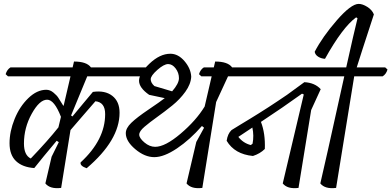

<svg xmlns="http://www.w3.org/2000/svg" viewBox="-20 -965 2010 986"><path d="M594 -386Q594 -245 425 -101Q390 -113 394 -131Q520 -247 520 -379Q520 -440 470 -445Q456 -428 408 -373.5Q360 -319 342 -297L294 0Q237 7 213 -23L245 -160L282 -235L271 -242Q197 -154 156 -102Q96 -106 62.5 -137.5Q29 -169 29 -229.5Q29 -290 55 -354Q81 -418 125.5 -461Q170 -504 218 -504Q237 -504 254.5 -489.5Q272 -475 279.5 -463Q287 -451 305 -422L307 -423L342 -573H21L9 -584Q16 -608 34 -619H353L360 -649Q425 -649 447 -619H743L755 -608Q748 -584 730 -573H428L345 -372L352 -367Q373 -392 410.5 -437.5Q448 -483 457 -493Q519 -502 556.5 -473Q594 -444 594 -386ZM222 -453Q183 -453 143 -381Q103 -309 103 -228Q103 -168 138 -151Q227 -244 280 -311L293 -365Q259 -453 222 -453Z M626 -281Q626 -307 654.5 -334.5Q683 -362 743 -402.5Q803 -443 826 -461L746 -478Q694 -514 694 -550.5Q694 -587 747.5 -638Q801 -689 855 -689Q895 -689 927.5 -651Q960 -613 962 -571Q960 -533 932 -494Q904 -455 865 -423.5Q826 -392 787.5 -364.5Q749 -337 722 -314Q695 -291 695 -273.5Q695 -256 721.5 -233.5Q748 -211 777 -211Q828 -211 907.5 -278.5Q987 -346 1031 -418L1067 -573H1014L1002 -584Q1009 -608 1027 -619H1078L1085 -649Q1150 -649 1172 -619H1271L1283 -608Q1276 -584 1258 -573H1151L1090 -441L1019 0Q962 7 938 -23L988 -236L1028 -309L1017 -318Q956 -248 889 -203Q822 -158 772.5 -158Q723 -158 674.5 -199Q626 -240 626 -281ZM864 -496Q899 -536 899 -563.5Q899 -591 882 -613.5Q865 -636 843.5 -636Q822 -636 788 -606Q754 -576 754 -558Q754 -540 773 -523Z M1765 -619 1777 -608Q1770 -584 1752 -573H1151L1139 -584Q1146 -608 1164 -619ZM1540 -480 1531 -484Q1434 -414 1320 -339Q1343 -280 1340 -200Q1316 -176 1279 -164Q1185 -173 1144 -242Q1149 -278 1169 -297Q1178 -303 1214.5 -325Q1251 -347 1264 -355Q1277 -363 1310 -383.5Q1343 -404 1359.5 -415Q1376 -426 1405 -445Q1434 -464 1454 -478Q1499 -510 1543 -543Q1597 -540 1627 -507L1578 -400L1513 0Q1456 7 1432 -23ZM1268 -220 1277 -227Q1285 -268 1276 -310L1204 -262Q1229 -230 1268 -220Z M1822 -945Q1842 -945 1866.5 -929.5Q1891 -914 1900 -891Q1826 -665 1812 -619H1958L1970 -608Q1963 -584 1945 -573H1799L1706 0Q1649 7 1625 -23Q1641 -88 1748 -573H1645L1633 -584Q1640 -608 1658 -619H1758Q1798 -799 1816 -871L1809 -876Q1739 -825 1649 -663Q1630 -664 1614.5 -673.5Q1599 -683 1596 -699Q1636 -776 1709.5 -860.5Q1783 -945 1822 -945Z"/></svg>

Font: Tillana
Style: Regular
Weight: 400
Designer: Lipi Raval (Devanagari, Latin), Jonny Pinhorn (Latin)
Foundry: Indian Type Foundry
Version: Version 2.002;PS 1.0;hotconv 1.0.79;makeotf.lib2.5.61930; tt